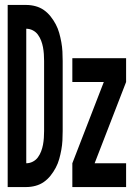

<svg xmlns="http://www.w3.org/2000/svg" viewBox="-20 -755 540 775"><path d="M11 0V-735H86Q105 -735 123.5 -730Q142 -725 157 -714.5Q172 -704 184 -689Q196 -674 205 -657Q214 -640 219 -622Q224 -604 227.5 -585Q231 -566 232 -547Q233 -528 233 -509V-226Q233 -207 232 -188Q231 -169 227.5 -150Q224 -131 219 -113Q214 -95 205 -78Q196 -61 184 -46Q172 -31 157 -20.5Q142 -10 123.5 -5Q105 0 86 0ZM86 -96Q100 -96 112.5 -102.5Q125 -109 133 -120Q141 -131 146 -144Q151 -157 153.5 -170.5Q156 -184 157 -198Q158 -212 158 -226V-509Q158 -523 157 -537Q156 -551 153.5 -564.5Q151 -578 146 -591Q141 -604 133 -615Q125 -626 112.5 -632.5Q100 -639 86 -639ZM272 0V-96L399 -424H272V-520H489V-424L362 -96H489V0Z"/></svg>

Font: Iosevka SS18
Style: Bold
Weight: 700
Monospace: yes
Designer: Belleve Invis
Foundry: Belleve Invis
Version: Version 25.1.1; ttfautohint (v1.8.4)